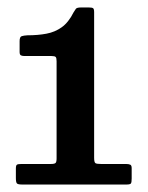

<svg xmlns="http://www.w3.org/2000/svg" viewBox="-20 -950 396 514"><path d="M22.5 -473.5Q22.5 -461.5 25.5 -458.8Q28.5 -456 39.5 -456H318.5Q328.5 -456 330.5 -459Q332.5 -462 332.5 -472V-500Q332.5 -507.5 328.5 -509.2Q324.5 -511 317.5 -511H250.5Q239 -511 235.5 -513.2Q232 -515.5 232 -527.5V-917.5Q232 -926 229.2 -928Q226.5 -930 218 -930H197Q186 -930 183.2 -926.5Q180.5 -923 177 -917Q163.5 -890 145.2 -877Q127 -864 104.2 -859.8Q81.5 -855.5 53.5 -855.5Q44 -855 38.2 -853.2Q32.5 -851.5 32.5 -840V-811Q32.5 -803.5 36 -801.8Q39.5 -800 46 -800H118Q126.5 -800 129 -797.5Q131.5 -795 131.5 -786V-526Q131.5 -516.5 128.8 -513.8Q126 -511 116 -511H37.5Q28.5 -511 25.5 -509.2Q22.5 -507.5 22.5 -499Z"/></svg>

Font: Besley ExtraBold
Style: Regular
Weight: 800
Designer: Owen Earl
Foundry: indestructible type*
Version: Version 2.001